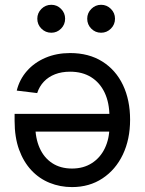

<svg xmlns="http://www.w3.org/2000/svg" viewBox="-20 -759 597 789"><path d="M268.1 -541Q345.2 -541 400.6 -506.1Q456.1 -471.2 485.4 -409.4Q514.6 -347.7 514.6 -267.1Q514.6 -186.5 484.9 -124Q455.1 -61.5 401.1 -25.9Q347.2 9.8 275.9 9.8Q227.1 9.8 184.1 -7.6Q141.1 -24.9 108.9 -59.3Q76.7 -93.8 58.3 -144.3Q40 -194.8 40 -262.2V-291H463.9V-218.3H86.9L125 -244.6Q125 -191.4 142.8 -151.1Q160.6 -110.8 194.6 -88.6Q228.5 -66.4 275.9 -66.4Q323.2 -66.4 357.9 -88.9Q392.6 -111.3 411.1 -150.4Q429.7 -189.5 429.7 -238.3V-279.8Q429.7 -336.4 410.2 -377.9Q390.6 -419.4 354.5 -441.9Q318.4 -464.4 268.1 -464.4Q233.4 -464.4 206.3 -453.9Q179.2 -443.4 160.4 -423.6Q141.6 -403.8 132.8 -376.5L48.8 -386.7Q60.1 -432.6 90.6 -467.3Q121.1 -502 166.7 -521.5Q212.4 -541 268.1 -541ZM395.5 -624.5Q371.6 -624.5 355 -641.4Q338.4 -658.2 338.4 -682.1Q338.4 -705.6 355.2 -722.4Q372.1 -739.3 395.5 -739.3Q418.9 -739.3 435.8 -722.4Q452.6 -705.6 452.6 -682.1Q452.6 -658.2 435.8 -641.4Q418.9 -624.5 395.5 -624.5ZM190.9 -624.5Q167 -624.5 150.1 -641.4Q133.3 -658.2 133.3 -682.1Q133.3 -705.6 150.1 -722.4Q167 -739.3 190.9 -739.3Q214.4 -739.3 231 -722.4Q247.6 -705.6 247.6 -682.1Q247.6 -658.2 231 -641.4Q214.4 -624.5 190.9 -624.5Z"/></svg>

Font: Inter 24pt
Style: Regular
Weight: 400
Designer: Rasmus Andersson
Foundry: rsms
Version: Version 4.001;git-66647c0bb